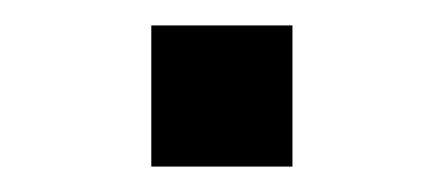

<svg xmlns="http://www.w3.org/2000/svg" viewBox="-20 -131 349 151"><path d="M210 0H99V-111H210Z"/></svg>

Font: Iceberg
Style: Regular
Weight: 400
Designer: Victor Kharyk
Foundry: Cyreal (www.cyreal.org)
Version: Version 1.002